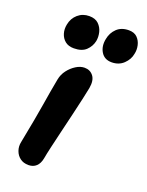

<svg xmlns="http://www.w3.org/2000/svg" viewBox="-143 -817 691 900"><g transform="rotate(20 203.0 -367.5)"><path d="M126 -577Q99 -577 82.5 -590.5Q66 -604 59.5 -625.5Q53 -647 58 -671Q64 -703 87.5 -723.5Q111 -744 144 -744Q174 -744 190.5 -728Q207 -712 212.5 -689.5Q218 -667 214 -645Q208 -617 187 -597Q166 -577 126 -577ZM315 -576Q279 -576 262 -604Q245 -632 253 -670Q259 -702 281.5 -723.5Q304 -745 341 -745Q368 -745 383 -730Q398 -715 403 -693Q408 -671 403 -650Q398 -621 374.5 -598.5Q351 -576 315 -576ZM113 10Q89 10 72 -2.5Q55 -15 47.5 -36Q40 -57 45 -80Q59 -150 67.5 -198Q76 -246 82 -281.5Q88 -317 93 -348Q98 -379 105 -414Q110 -440 126 -461Q142 -482 163.5 -495.5Q185 -509 206 -509Q234 -509 250 -488Q266 -467 259 -427Q255 -406 246.5 -368Q238 -330 227 -283.5Q216 -237 205 -191Q194 -145 185 -106Q176 -67 172 -44Q167 -18 152 -4Q137 10 113 10Z"/></g></svg>

Font: Shantell Sans SemiBold
Style: Italic
Weight: 600
Italic angle: -11°
Designer: Stephen Nixon, Anya Danilova, Shantell Martin
Foundry: Arrow Type
Version: Version 1.011;[c5ecc13dd]